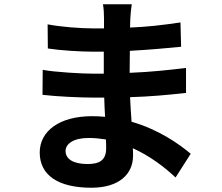

<svg xmlns="http://www.w3.org/2000/svg" viewBox="-20 -826 1040 899"><path d="M477 -131C477 -74 443 -58 390 -58C322 -58 287 -82 287 -119C287 -153 325 -180 395 -180C423 -180 450 -177 476 -173C477 -156 477 -142 477 -131ZM873 -106C816 -154 721 -220 596 -256C593 -294 591 -334 589 -371C685 -374 762 -381 851 -391V-508C770 -498 687 -489 587 -485L588 -588C683 -593 763 -601 828 -607L825 -721C739 -708 666 -700 589 -697L590 -736C591 -761 594 -786 597 -806H462C466 -787 467 -756 467 -738V-693H418C357 -693 265 -700 203 -712L204 -599C261 -590 356 -584 419 -584H466V-481H419C366 -481 237 -488 180 -499L179 -382C245 -374 359 -369 417 -369H468C469 -340 470 -309 472 -279C452 -281 432 -282 411 -282C258 -282 166 -212 166 -112C166 -7 250 53 408 53C539 53 603 -12 603 -97C603 -107 603 -119 602 -132C681 -96 749 -45 802 5Z"/></svg>

Font: Genne Gothic Bold
Style: Regular
Weight: 700
Designer: Ryoko NISHIZUKA (kana & ideographs); Paul D. Hunt (Latin, Greek & Cyrillic); Wenlong ZHANG (bopomofo); Sandoll Communica
Foundry: Adobe Systems Incorporated
Version: Version 1.004;PS 1.004;hotconv 16.6.51;makeotf.lib2.5.65220